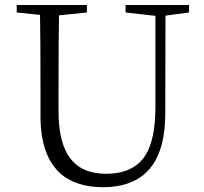

<svg xmlns="http://www.w3.org/2000/svg" viewBox="-20 -746 829 780"><path d="M748 -725.6V-695.3L652.3 -682.6L651.4 -284.2Q651.4 -18.6 451.2 10.7Q426.8 14.6 400.4 14.6Q183.6 14.6 150.4 -194.3Q144.5 -231.4 144.5 -272.5V-388.7Q144.5 -587.9 142.6 -685.5L47.9 -695.3V-725.6H333V-695.3L219.7 -683.6Q217.8 -586.9 217.8 -388.7V-293Q217.8 -68.4 366.2 -43.9Q387.7 -40 410.2 -40Q542 -40 585 -142.6Q611.3 -205.1 611.3 -310.5V-681.6L490.2 -695.3V-725.6Z"/></svg>

Font: GenYoMin JP Light
Style: Regular
Weight: 300
Version: Version 1.001;PS 1;hotconv 16.6.51;makeotf.lib2.5.65220 DEVE